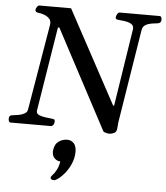

<svg xmlns="http://www.w3.org/2000/svg" viewBox="-70 -749 964 1117"><g transform="rotate(5 412.0 -190.5)"><path d="M6.3 0Q-0.5 0 -3.4 -6.8Q-6.3 -13.7 -6.3 -19.5Q-6.3 -29.8 -2.7 -35.9Q1 -42 11.7 -43Q27.3 -44.4 47.4 -47.9Q67.4 -51.3 83 -59.8Q98.6 -68.4 101.1 -84L186 -587.9Q186.5 -590.8 186.5 -595.2Q186.5 -613.8 174.1 -625.2Q161.6 -636.7 144.3 -642.8Q127 -648.9 113.3 -649.9Q92.8 -651.9 93.8 -666.5Q94.2 -672.9 100.3 -682.9Q106.4 -692.9 114.7 -692.9H299.3L592.3 -150.4H598.1L668.5 -602.5Q668.9 -604.5 668.9 -607.9Q668.9 -626.5 652.1 -635Q635.3 -643.6 614 -646.2Q592.8 -648.9 578.6 -649.9Q562 -651.4 562.5 -662.1Q563 -671.4 569.1 -682.1Q575.2 -692.9 584 -692.9H816.4Q824.7 -692.9 827.4 -683.6Q830.1 -674.3 829.1 -668.9Q826.7 -651.9 809.6 -649.9Q794.4 -648.4 774.4 -645.3Q754.4 -642.1 738.3 -632.8Q722.2 -623.5 718.8 -602.5L630.9 -55.2Q629.4 -45.9 629.6 -39.8Q629.9 -33.7 627.9 -19.5Q626 1 611.8 7.8Q597.7 14.6 584 14.6Q579.1 14.6 571.5 13.2Q564 11.7 557.4 9.3Q550.8 6.8 548.8 3.9L241.2 -575.2H232.9L153.3 -81.5Q151.4 -64.9 168.7 -57.4Q186 -49.8 209 -47.4Q231.9 -44.9 246.6 -43Q254.4 -42 258.1 -39.6Q261.7 -37.1 261.7 -30.3Q261.7 -15.6 255.4 -7.8Q249 0 242.2 0ZM343.8 70.8Q367.2 70.8 382.6 87.2Q397.9 103.5 397.9 136.7Q397.9 147 396.5 158.7Q392.1 190.4 376.5 220.9Q360.8 251.5 339.4 274.9Q317.9 298.3 296.4 309.6Q291.5 312 285.6 312Q278.3 312 272.5 308.8Q266.6 305.7 266.6 299.8Q266.6 293 275.4 283.7Q286.6 272.9 298.6 250.7Q310.5 228.5 314.5 200.2Q296.4 200.2 281.5 186.3Q266.6 172.4 266.6 147.9Q266.6 144.5 266.8 141.8Q267.1 139.2 267.6 136.2Q272 101.6 294.9 86.2Q317.9 70.8 343.8 70.8Z"/></g></svg>

Font: Gelasio Medium
Style: Italic
Weight: 500
Italic angle: -8.5°
Designer: Eben Sorkin
Foundry: Eben Sorkin
Version: Version 1.008